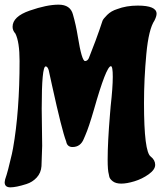

<svg xmlns="http://www.w3.org/2000/svg" viewBox="-43 -765 692 824"><path d="M136 -298 138 -139 135 -52Q133 -23 114.5 -3Q96 17 70 25Q26 39 1.5 39Q-23 39 -23 17L-21 5Q-9 -29 8 -104L13 -129Q41 -287 41 -503Q41 -585 23 -621Q11 -634 11 -650Q11 -694 84.5 -719.5Q158 -745 208.5 -745Q259 -745 270 -703Q283 -658 291 -608Q308 -503 322 -503Q332 -503 338 -515Q373 -604 383.5 -636Q394 -668 397 -676Q400 -684 417 -701Q434 -718 460 -726Q499 -741 548 -741Q629 -741 629 -706Q629 -695 620 -677Q595 -640 585 -533Q575 -426 575 -322Q575 -113 604 -93Q623 -78 623 -57.5Q623 -37 595 -17Q567 3 534 13Q501 23 477.5 23Q454 23 441 13Q428 3 426 -7L424 -17Q419 -34 419 -80Q419 -154 429 -274L432 -310Q441 -390 441 -435.5Q441 -481 433 -481Q413 -481 360 -294Q338 -218 323 -184L317 -170Q303 -134 268 -134Q257 -134 250 -140Q243 -146 241 -158Q223 -204 180 -400L166 -464Q161 -480 153 -480Q136 -480 136 -298Z"/></svg>

Font: Chicle
Style: Regular
Weight: 400
Designer: Angel Koziupa and Alejandro Paul
Foundry: Angel Koziupa and Alejandro Paul
Version: Version 1.000